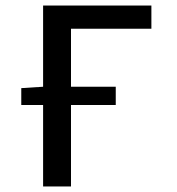

<svg xmlns="http://www.w3.org/2000/svg" viewBox="-20 -675 640 695"><path d="M136 0V-295H57V-356L136 -361V-655H528V-571H237V-361H399V-295H237V0Z"/></svg>

Font: SauceCodePro Nerd Font Mono
Style: Regular
Weight: 500
Monospace: yes
Designer: Paul D. Hunt, Teo Tuominen
Foundry: Adobe Systems Incorporated
Version: Version 2.030;PS 1.000;hotconv 16.6.51;makeotf.lib2.5.65220;